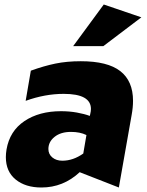

<svg xmlns="http://www.w3.org/2000/svg" viewBox="-20 -821 651 853"><path d="M257 -107Q230 -107 212.5 -121.5Q195 -136 195 -159Q195 -191 222.5 -213Q250 -235 295 -235Q336 -235 364 -221L350 -139Q305 -107 257 -107ZM571 -373Q571 -461 514.5 -505Q458 -549 339 -549Q277 -549 226 -538.5Q175 -528 117 -507L94 -373Q180 -404 263 -404Q384 -404 384 -337Q384 -327 381 -315L379 -306Q355 -315 321.5 -321Q288 -327 251 -327Q154 -327 88.5 -283Q23 -239 9 -157Q6 -139 6 -123Q6 -59 49.5 -23.5Q93 12 164 12Q261 12 334 -56L508 12L565 -311Q571 -344 571 -373ZM305 -616H439L608 -744L441 -801Z"/></svg>

Font: Geom Black
Style: Bold Italic
Weight: 900
Italic angle: -10°
Version: Version 1.102